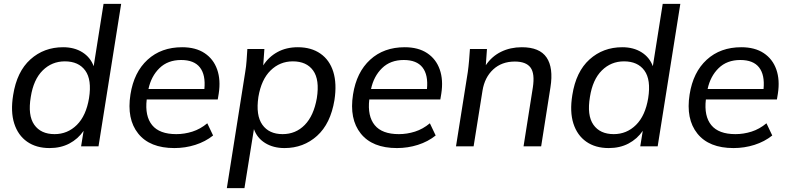

<svg xmlns="http://www.w3.org/2000/svg" viewBox="-20 -756 4079 992"><path d="M236 9Q167 9 120 -24Q73 -57 53.5 -118Q34 -179 48 -265Q67 -386 137 -449Q207 -512 306 -512Q364 -512 405.5 -486Q447 -460 464 -414L515 -736H606L489 0H399L412 -80Q383 -38 338.5 -14.5Q294 9 236 9ZM262 -63Q329 -63 377 -110.5Q425 -158 440 -249Q455 -344 420.5 -391.5Q386 -439 315 -439Q248 -439 200.5 -392Q153 -345 139 -255Q123 -160 157 -111.5Q191 -63 262 -63Z M881 9Q754 9 694 -66Q634 -141 654 -268Q672 -383 742.5 -447.5Q813 -512 921 -512Q991 -512 1037 -481.5Q1083 -451 1102 -397Q1121 -343 1110 -272L1105 -242H738Q728 -156 766 -109.5Q804 -63 891 -63Q933 -63 974 -76Q1015 -89 1051 -119L1081 -56Q1041 -24 989 -7.5Q937 9 881 9ZM916 -446Q847 -446 804 -404Q761 -362 747 -296H1036Q1043 -369 1013 -407.5Q983 -446 916 -446Z M1152 216 1247 -384Q1252 -413 1254 -443Q1256 -473 1258 -503H1346L1340 -418Q1368 -462 1413.5 -487Q1459 -512 1519 -512Q1588 -512 1635.5 -479Q1683 -446 1702 -385Q1721 -324 1708 -239Q1688 -117 1618 -54Q1548 9 1450 9Q1392 9 1350 -17Q1308 -43 1292 -89L1243 216ZM1440 -63Q1508 -63 1554.5 -110.5Q1601 -158 1617 -249Q1632 -344 1598 -391.5Q1564 -439 1493 -439Q1426 -439 1378 -392Q1330 -345 1315 -255Q1301 -160 1335.5 -111.5Q1370 -63 1440 -63Z M2031 9Q1904 9 1844 -66Q1784 -141 1804 -268Q1822 -383 1892.5 -447.5Q1963 -512 2071 -512Q2141 -512 2187 -481.5Q2233 -451 2252 -397Q2271 -343 2260 -272L2255 -242H1888Q1878 -156 1916 -109.5Q1954 -63 2041 -63Q2083 -63 2124 -76Q2165 -89 2201 -119L2231 -56Q2191 -24 2139 -7.5Q2087 9 2031 9ZM2066 -446Q1997 -446 1954 -404Q1911 -362 1897 -296H2186Q2193 -369 2163 -407.5Q2133 -446 2066 -446Z M2336 0 2397 -384Q2401 -413 2403.5 -443Q2406 -473 2408 -503H2496L2490 -419Q2521 -465 2569 -488.5Q2617 -512 2676 -512Q2768 -512 2804 -459Q2840 -406 2824 -305L2776 0H2685L2733 -304Q2744 -376 2721 -407Q2698 -438 2640 -438Q2572 -438 2528 -397Q2484 -356 2473 -288L2427 0Z M3125 9Q3056 9 3009 -24Q2962 -57 2942.5 -118Q2923 -179 2937 -265Q2956 -386 3026 -449Q3096 -512 3195 -512Q3253 -512 3294.5 -486Q3336 -460 3353 -414L3404 -736H3495L3378 0H3288L3301 -80Q3272 -38 3227.5 -14.5Q3183 9 3125 9ZM3151 -63Q3218 -63 3266 -110.5Q3314 -158 3329 -249Q3344 -344 3309.5 -391.5Q3275 -439 3204 -439Q3137 -439 3089.5 -392Q3042 -345 3028 -255Q3012 -160 3046 -111.5Q3080 -63 3151 -63Z M3770 9Q3643 9 3583 -66Q3523 -141 3543 -268Q3561 -383 3631.5 -447.5Q3702 -512 3810 -512Q3880 -512 3926 -481.5Q3972 -451 3991 -397Q4010 -343 3999 -272L3994 -242H3627Q3617 -156 3655 -109.5Q3693 -63 3780 -63Q3822 -63 3863 -76Q3904 -89 3940 -119L3970 -56Q3930 -24 3878 -7.5Q3826 9 3770 9ZM3805 -446Q3736 -446 3693 -404Q3650 -362 3636 -296H3925Q3932 -369 3902 -407.5Q3872 -446 3805 -446Z"/></svg>

Font: Mulish Medium
Style: Italic
Weight: 500
Italic angle: -9°
Designer: Vernon Adams
Foundry: Vernon Adams
Version: Version 3.603; ttfautohint (v1.8.3)